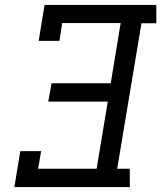

<svg xmlns="http://www.w3.org/2000/svg" viewBox="-20 -755 651 775"><path d="M38 0 62 -145H146L134 -74H370L415 -345H175L188 -419H427L467 -662H231L220 -590H136L160 -735H611V-661H551L453 -74H504V0Z"/></svg>

Font: Iosevka Slab Extended
Style: Italic
Weight: 400
Width: 7
Italic angle: -9°
Monospace: yes
Designer: Belleve Invis
Foundry: Belleve Invis
Version: Version 11.1.0; ttfautohint (v1.8.3)